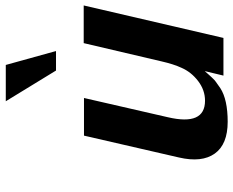

<svg xmlns="http://www.w3.org/2000/svg" viewBox="-94 -726 834 687"><g transform="rotate(-90 323.5 -383.0)"><path d="M483.9 -600.1H414.1L304.2 -779.8H434.1ZM230 14.2H231Q149.9 14.2 116.9 -32.2Q84 -78.6 103 -160.2L181.2 -500H315.9L247.1 -200.2Q215.8 -66.9 306.2 -66.9Q344.2 -66.9 376.5 -91.6Q408.7 -116.2 423.8 -150.9Q437 -179.2 446.8 -222.2L512.2 -501H647L530.8 -1H396L412.1 -67.9Q408.2 -63.5 400.4 -54.7Q392.6 -45.9 390.6 -43.9Q388.7 -42 383.8 -36.9Q378.9 -31.7 375.2 -29.3Q371.6 -26.9 365.7 -22.5Q359.9 -18.1 351.1 -12.2Q310.5 14.2 230 14.2Z"/></g></svg>

Font: Perun
Style: Bold Italic
Weight: 700
Italic angle: -12°
Foundry: Copyright (c) Stefan Peev, Context Ltd, 2016
Version: Version 001.000